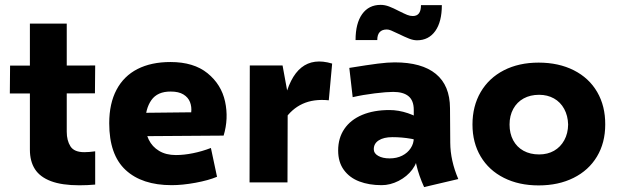

<svg xmlns="http://www.w3.org/2000/svg" viewBox="-20 -742 2518 781"><path d="M302.7 11.7Q231.9 11.7 187.3 -5.1Q142.6 -22 122.1 -54Q101.6 -85.9 101.6 -133.3V-646H251.5V-206.1Q251.5 -170.4 266.6 -146.7Q281.7 -123 322.8 -123Q342.3 -123 367.2 -126.5V8.8Q335.9 11.7 302.7 11.7ZM367.2 -475.6 366.2 -362.3 20 -361.8 21 -475.1Z M678.2 11.2Q557.6 11.2 491 -50.5Q424.3 -112.3 424.3 -240.7Q424.3 -320.8 453.9 -376.7Q483.4 -432.6 539.3 -461.2Q595.2 -489.7 673.3 -489.7Q768.1 -489.7 824.2 -444.1Q880.4 -398.4 895.5 -329.1Q910.6 -259.8 889.6 -190.4L480 -187.5L484.4 -282.2L757.8 -285.2Q760.3 -307.6 752.9 -326.7Q745.6 -345.7 726.3 -357.7Q707 -369.6 674.8 -369.6Q620.6 -370.1 595.7 -334.7Q570.8 -299.3 570.8 -240.2Q570.8 -203.1 585 -174.1Q599.1 -145 627.2 -128.2Q655.3 -111.3 695.3 -111.3Q728 -111.3 764.6 -118.7Q801.3 -126 837.9 -140.1L862.8 -22.9Q828.1 -8.3 774.9 1.5Q721.7 11.2 678.2 11.2Z M996.1 -475.6H1129.4L1150.4 -360.8L1149.4 0H995.1ZM1135.3 -327.1Q1157.2 -428.2 1206.1 -467.3Q1254.9 -506.3 1331.1 -483.4L1317.4 -334Q1256.3 -340.3 1210.9 -319.6Q1165.5 -298.8 1135.3 -252.4Z M1705.1 19Q1663.1 -73.2 1663.1 -160.2V-294.9Q1663.1 -333 1641.8 -350.6Q1620.6 -368.2 1579.1 -368.2Q1553.2 -368.2 1504.6 -362.3Q1456.1 -356.4 1414.6 -346.7L1400.9 -465.8Q1476.1 -478 1516.8 -483.2Q1557.6 -488.3 1585.4 -488.3Q1695.8 -488.3 1752.9 -441.4Q1810.1 -394.5 1810.5 -301.8L1811.5 -161.1Q1812 -88.9 1844.2 -13.7ZM1532.2 11.2Q1481.4 11.2 1441.7 -3.9Q1401.9 -19 1378.7 -50.8Q1355.5 -82.5 1355.5 -129.9Q1355.5 -180.7 1380.9 -217.8Q1406.2 -254.9 1453.4 -274.7Q1500.5 -294.4 1564 -294.4Q1601.1 -294.4 1639.4 -281.5Q1677.7 -268.6 1713.9 -243.2L1715.3 -160.2Q1689.9 -170.9 1652.6 -177.5Q1615.2 -184.1 1576.2 -184.1Q1540.5 -184.1 1520.3 -170.9Q1500 -157.7 1500.5 -134.3Q1500.5 -118.2 1518.6 -107.9Q1536.6 -97.7 1564.9 -97.7Q1593.8 -97.7 1616 -108.9Q1638.2 -120.1 1650.6 -139.2Q1663.1 -158.2 1663.1 -180.2L1678.2 -110.4Q1678.2 -80.6 1657 -52.2Q1635.7 -23.9 1601.6 -6.3Q1567.4 11.2 1532.2 11.2ZM1676.3 -578.1Q1661.1 -578.1 1643.8 -585Q1626.5 -591.8 1601.6 -604Q1580.1 -614.3 1570.6 -618.2Q1561 -622.1 1553.7 -622.1Q1534.2 -622.1 1524.4 -611.3Q1514.6 -600.6 1514.6 -579.1H1426.3Q1426.3 -647 1453.1 -684.6Q1480 -722.2 1528.3 -722.2Q1545.4 -722.2 1562.7 -715.6Q1580.1 -709 1603.5 -696.8Q1625 -686 1636.5 -681.4Q1647.9 -676.8 1659.2 -676.8Q1675.8 -676.8 1684.1 -687.7Q1692.4 -698.7 1692.4 -721.2H1777.3Q1777.3 -653.3 1750.5 -615.7Q1723.6 -578.1 1676.3 -578.1Z M2170.9 12.2Q2090.7 12.2 2029.8 -18.5Q1968.8 -49.1 1935.3 -105.4Q1901.9 -161.6 1901.9 -235.5Q1901.9 -310.3 1935.3 -367.6Q1968.8 -424.8 2029.7 -456.1Q2090.7 -487.3 2170.9 -487.3Q2252.4 -487.3 2314.2 -456.1Q2376 -424.8 2409.2 -367.7Q2442.4 -310.5 2441.9 -235.4Q2441.9 -161.1 2408.2 -105.1Q2374.6 -49.1 2313.2 -18.5Q2251.8 12.2 2170.9 12.2ZM2172.9 -113.8Q2207.5 -113.8 2233.8 -128.8Q2260.1 -143.9 2275.3 -171.6Q2290.5 -199.2 2291 -235.4Q2290 -271.5 2274.9 -299.1Q2259.8 -326.7 2233.3 -341.6Q2206.8 -356.4 2172.9 -356.4Q2137.3 -356.4 2110.1 -341.6Q2083 -326.7 2067.9 -299.2Q2052.7 -271.6 2052.7 -235.4Q2052.7 -199.2 2067.4 -171.5Q2082.2 -143.9 2109.4 -128.8Q2136.7 -113.8 2172.9 -113.8Z"/></svg>

Font: DavidDev Light
Style: Regular
Weight: 300
Designer: David.dev
Foundry: David.dev
Version: Version 1.001;FEAKit 1.0